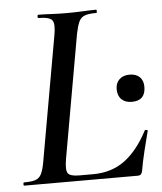

<svg xmlns="http://www.w3.org/2000/svg" viewBox="-48 -667 598 710"><g transform="rotate(-5 251.0 -312.5)"><path d="M13 0Q11 0 11 -6Q11 -12 14 -12Q42 -12 56.5 -17Q71 -22 78.5 -37Q86 -52 91 -81L173 -544Q181 -587 170.5 -600Q160 -613 119 -613Q117 -613 117 -619Q117 -625 120 -625Q141 -625 168 -623.5Q195 -622 225 -622Q256 -622 285 -623.5Q314 -625 335 -625Q337 -625 337 -619Q337 -613 335 -613Q306 -613 291.5 -607.5Q277 -602 270 -587Q263 -572 257 -543L176 -85Q169 -44 177.5 -32Q186 -20 219 -20H271Q340 -20 389 -56.5Q438 -93 475 -164Q476 -167 481.5 -166Q487 -165 486 -162Q478 -132 468 -91Q458 -50 452 -15Q449 0 436 0ZM437 -274Q413 -274 399 -287.5Q385 -301 385 -326Q385 -348 399 -361.5Q413 -375 437 -375Q461 -375 474.5 -362Q488 -349 488 -326Q488 -274 437 -274Z"/></g></svg>

Font: Cormorant Garamond Light SemiBold
Style: Italic
Weight: 600
Italic angle: -10°
Version: Version 4.001